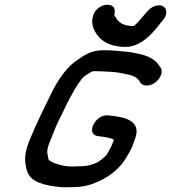

<svg xmlns="http://www.w3.org/2000/svg" viewBox="-20 -817 729 819"><path d="M674.7 -730.9C695.9 -754.5 692.1 -780.3 676.9 -789.5C662.9 -798 634.6 -796.5 611.9 -772.4C596.4 -755.9 583.4 -738.8 568.4 -722.4C553.1 -706.5 551.5 -706 549.1 -706C503.7 -706 484.9 -722.1 472 -745.5C470.2 -748.7 469.2 -749.9 467.6 -752C468 -754.8 468.4 -757.7 468.8 -760.5C480.6 -816.3 387.4 -805.6 375.5 -743.9C369.6 -718.2 377 -698.8 383.7 -685.5C403.2 -646.8 443.2 -617 516.2 -617C592.6 -617 646.8 -696.5 674.7 -730.9ZM666.8 -497C671.3 -509.3 670.3 -522 664.5 -529.7L658.8 -537.2C643.6 -560.8 618.6 -575.5 584.6 -584.4C560.3 -589.9 535.2 -596.3 501.8 -598C478.7 -600.1 421.1 -606.4 387.5 -599.5C349.3 -592.3 315.2 -564.7 294.1 -549.4C257.8 -521.3 223.3 -467.3 203.9 -429.1C168.7 -355.9 137.4 -296.6 104.4 -214.8C80.9 -155.8 85.7 -123.1 94.4 -90.5C108.4 -39.4 170.1 -26.8 226.1 -20.2C250 -16.4 274.6 -19 295 -19C326.5 -19 356 -24.7 384.1 -36.4C435.7 -56.1 490.6 -92.5 522.7 -151.9C531.6 -166.1 542.8 -185.2 549.3 -206.3L556.2 -225C589.3 -314.4 485.9 -319.1 442.2 -324.8C387.3 -332 342.5 -243.5 398.4 -236.2C423.6 -233.3 453.9 -229.1 465.8 -221.3L459.1 -203C455 -192.1 447.7 -178.8 434.8 -156.4C427.1 -147.5 405.5 -129.7 395.1 -124.1L376.2 -116.9C362.9 -112 346.9 -108 327.9 -108C316.7 -108 305.6 -107.7 293.9 -106.9C256.4 -104.3 194 -122.5 186.9 -137.6C181.9 -165.3 176.3 -172.5 192.1 -211.1C211.2 -258.7 222 -288.7 242.5 -326.9C242.7 -327.2 243.1 -327.9 243.3 -328.4C266.5 -377.3 289.7 -425.3 317.7 -465.1C337.7 -493.6 335.2 -488.6 363.6 -506.9C367.8 -509.7 372 -512.2 373.8 -512.6C385.9 -515.1 442.1 -511.1 462.8 -510.1C487.4 -507.6 511.2 -502.8 532.4 -497.6C554.1 -492.1 563.9 -485.3 573.7 -472.7L579 -464.3C583.9 -456.5 594.9 -452 606.1 -452C632.2 -452 658.3 -473.9 666.8 -497Z"/></svg>

Font: Just Breathe
Style: BdObl7
Weight: 400
Foundry: Cannot Into Space Fonts
Version: Version 0.72